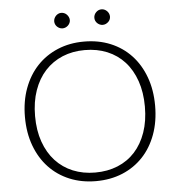

<svg xmlns="http://www.w3.org/2000/svg" viewBox="-59 -929 915 991"><g transform="rotate(-5 399.0 -433.5)"><path d="M736 -354Q736 -272 711.5 -205.2Q687 -138.5 642.5 -91.2Q598 -44 536 -18.2Q474 7.5 398.5 7.5Q324 7.5 262 -18.2Q200 -44 155.5 -91.2Q111 -138.5 86.2 -205.2Q61.5 -272 61.5 -354Q61.5 -435.5 86.2 -502.2Q111 -569 155.5 -616.2Q200 -663.5 262 -689.5Q324 -715.5 398.5 -715.5Q474 -715.5 536 -689.8Q598 -664 642.5 -616.5Q687 -569 711.5 -502.2Q736 -435.5 736 -354ZM683 -354Q683 -428 662.5 -487Q642 -546 604.8 -587Q567.5 -628 515 -649.8Q462.5 -671.5 398.5 -671.5Q335.5 -671.5 283.2 -649.8Q231 -628 193.2 -587Q155.5 -546 134.8 -487Q114 -428 114 -354Q114 -279.5 134.8 -220.8Q155.5 -162 193.2 -121Q231 -80 283.2 -58.5Q335.5 -37 398.5 -37Q462.5 -37 515 -58.5Q567.5 -80 604.8 -121Q642 -162 662.5 -220.8Q683 -279.5 683 -354ZM336 -832.5Q336 -824.5 332.5 -817.2Q329 -810 323.5 -804.8Q318 -799.5 310.5 -796.2Q303 -793 295 -793Q287 -793 279.8 -796.2Q272.5 -799.5 267 -804.8Q261.5 -810 258.2 -817.2Q255 -824.5 255 -832.5Q255 -840.5 258.2 -848Q261.5 -855.5 267 -861.2Q272.5 -867 279.8 -870.2Q287 -873.5 295 -873.5Q303 -873.5 310.5 -870.2Q318 -867 323.5 -861.2Q329 -855.5 332.5 -848Q336 -840.5 336 -832.5ZM544 -832.5Q544 -824.5 540.8 -817.2Q537.5 -810 531.8 -804.8Q526 -799.5 518.8 -796.2Q511.5 -793 503.5 -793Q495 -793 487.8 -796.2Q480.5 -799.5 475 -804.8Q469.5 -810 466.2 -817.2Q463 -824.5 463 -832.5Q463 -849 475 -861.2Q487 -873.5 503.5 -873.5Q511.5 -873.5 518.8 -870.2Q526 -867 531.8 -861.2Q537.5 -855.5 540.8 -848Q544 -840.5 544 -832.5Z"/></g></svg>

Font: Lato TR Light
Style: Regular
Weight: 300
Designer: Lukasz Dziedzic
Foundry: Lukasz Dziedzic
Version: Version 1.104 2013